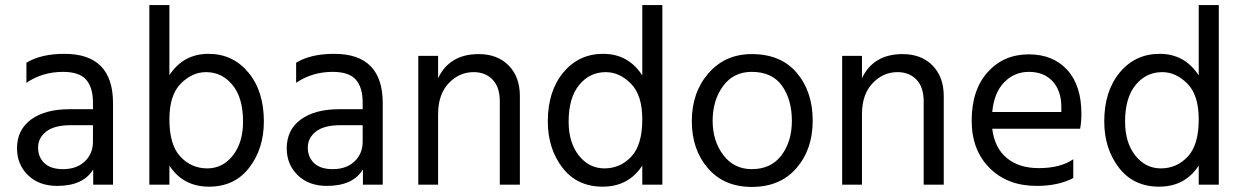

<svg xmlns="http://www.w3.org/2000/svg" viewBox="-20 -727 4892 756"><path d="M346 -234H258Q194 -234 162 -209Q130 -184 130 -146Q130 -108 155 -84.5Q180 -61 228 -61Q282 -61 314 -91.5Q346 -122 346 -169ZM84 -401V-480Q141 -515 234 -515Q425 -515 425 -321V0H347V-60Q308 5 205 5Q134 5 90.5 -37Q47 -79 47 -143Q47 -216 102.5 -256.5Q158 -297 254 -297H346V-323Q346 -383 319 -413.5Q292 -444 228 -444Q147 -444 84 -401Z M796 -64Q857 -64 897 -115Q937 -166 937 -248Q937 -342 895.5 -392.5Q854 -443 791 -443Q737 -443 692 -398Q647 -353 647 -257Q647 -156 690.5 -110Q734 -64 796 -64ZM647 -707V-431Q702 -515 801 -515Q897 -515 958 -441.5Q1019 -368 1019 -249Q1019 -142 961.5 -67Q904 8 803 8Q701 8 647 -75V0H568V-707Z M1408 -234H1320Q1256 -234 1224 -209Q1192 -184 1192 -146Q1192 -108 1217 -84.5Q1242 -61 1290 -61Q1344 -61 1376 -91.5Q1408 -122 1408 -169ZM1146 -401V-480Q1203 -515 1296 -515Q1487 -515 1487 -321V0H1409V-60Q1370 5 1267 5Q1196 5 1152.5 -37Q1109 -79 1109 -143Q1109 -216 1164.5 -256.5Q1220 -297 1316 -297H1408V-323Q1408 -383 1381 -413.5Q1354 -444 1290 -444Q1209 -444 1146 -401Z M1705 -507V-419Q1750 -514 1865 -514Q1939 -514 1983 -469Q2027 -424 2027 -349V0H1948V-328Q1948 -384 1919.5 -413.5Q1891 -443 1845 -443Q1788 -443 1746.5 -399Q1705 -355 1705 -277V0H1627V-507Z M2360 -64Q2422 -64 2465.5 -110Q2509 -156 2509 -257Q2509 -353 2464 -398Q2419 -443 2365 -443Q2302 -443 2260.5 -392.5Q2219 -342 2219 -248Q2219 -166 2259 -115Q2299 -64 2360 -64ZM2509 -707H2588V0H2509V-75Q2455 8 2353 8Q2252 8 2194.5 -67Q2137 -142 2137 -249Q2137 -368 2198 -441.5Q2259 -515 2355 -515Q2454 -515 2509 -430Z M2940 9Q2831 9 2767.5 -64.5Q2704 -138 2704 -250Q2704 -363 2769.5 -438.5Q2835 -514 2940 -514Q3055 -514 3117.5 -440Q3180 -366 3180 -252Q3180 -139 3116 -65Q3052 9 2940 9ZM2940 -444Q2868 -444 2827 -388Q2786 -332 2786 -251Q2786 -172 2828 -116.5Q2870 -61 2940 -61Q3016 -61 3057 -115.5Q3098 -170 3098 -251Q3098 -335 3059 -389.5Q3020 -444 2940 -444Z M3374 -507V-419Q3419 -514 3534 -514Q3608 -514 3652 -469Q3696 -424 3696 -349V0H3617V-328Q3617 -384 3588.5 -413.5Q3560 -443 3514 -443Q3457 -443 3415.5 -399Q3374 -355 3374 -277V0H3296V-507Z M4159 -286V-306Q4159 -369 4125 -406.5Q4091 -444 4031 -444Q3974 -444 3934 -403Q3894 -362 3887 -286ZM4206 -100V-26Q4147 5 4062 5Q3947 5 3876.5 -65.5Q3806 -136 3806 -252Q3806 -373 3869 -443Q3932 -513 4031 -513Q4126 -513 4182 -452Q4238 -391 4238 -279Q4238 -247 4233 -220H3887Q3896 -145 3944 -105Q3992 -65 4070 -65Q4155 -65 4206 -100Z M4551 -64Q4613 -64 4656.5 -110Q4700 -156 4700 -257Q4700 -353 4655 -398Q4610 -443 4556 -443Q4493 -443 4451.5 -392.5Q4410 -342 4410 -248Q4410 -166 4450 -115Q4490 -64 4551 -64ZM4700 -707H4779V0H4700V-75Q4646 8 4544 8Q4443 8 4385.5 -67Q4328 -142 4328 -249Q4328 -368 4389 -441.5Q4450 -515 4546 -515Q4645 -515 4700 -430Z"/></svg>

Font: Hind Regular
Style: Regular
Weight: 400
Designer: Manushi Parikh, Satya Rajpurohit
Foundry: Indian Type Foundry
Version: Version 1.201;PS 1.0;hotconv 1.0.78;makeotf.lib2.5.61930; tt